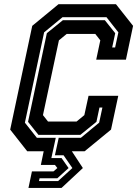

<svg xmlns="http://www.w3.org/2000/svg" viewBox="-20 -720 654 914"><path d="M115.5 174.5 132 96H234.5L253 80L241.5 65H174.5L188 0H109.5L28.5 -103L133.5 -597L258.5 -700H532L613.5 -597L579.5 -436H438L457.5 -528L433.5 -558.5H297.5L260.5 -528L184.5 -172L208.5 -141.5H344.5L381.5 -172L401.5 -264H543L508.5 -103L383 0H322L374.5 80L273 174.5ZM165.5 142H256.5L324.5 80L282.5 19H241.5L259.5 -64H365L452 -136L467.5 -208H453.5L439 -140L362.5 -78H163L113.5 -140L203 -562L279.5 -624H479L528.5 -562L514 -494H528L543.5 -566L487 -638H277.5L190 -566L98.5 -136L155.5 -64H245.5L224.5 32.5H273L306.5 80L253 128.5H168.5Z"/></svg>

Font: Tourney
Style: Bold Italic
Weight: 700
Italic angle: -12°
Version: Version 1.015